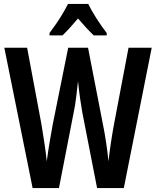

<svg xmlns="http://www.w3.org/2000/svg" viewBox="-20 -957 794 977"><path d="M752 -714 610 0H474L399 -384Q394 -412 388 -453Q382 -494 377 -544Q373 -509 368 -465.5Q363 -422 355 -385L280 0H146L2 -714H118L191 -324Q199 -277 206.5 -226Q214 -175 218 -136Q224 -183 232.5 -233.5Q241 -284 248 -322L327 -714H428L504 -323Q512 -284 519.5 -235Q527 -186 532 -136Q537 -182 544.5 -231.5Q552 -281 560 -324L634 -714ZM429 -937Q445 -904 470.5 -864Q496 -824 523 -789V-777H457Q439 -794 419 -815.5Q399 -837 377 -863Q355 -837 334.5 -814.5Q314 -792 298 -777H232V-789Q248 -810 266.5 -837Q285 -864 300.5 -890.5Q316 -917 326 -937Z"/></svg>

Font: Noto Sans Lao ExtraCondensed SemiBold
Style: Regular
Weight: 600
Width: 2
Designer: Monotype Design Team
Foundry: Monotype Imaging Inc.
Version: Version 2.003; ttfautohint (v1.8.4.7-5d5b)